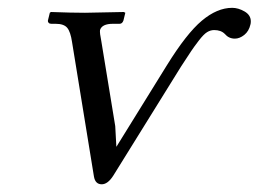

<svg xmlns="http://www.w3.org/2000/svg" viewBox="-20 -462 664 493"><path d="M408.2 -293.9Q459 -376 498.3 -408.9Q537.6 -441.9 576.2 -441.9Q591.8 -441.9 607.9 -432.6Q624 -423.3 624 -407.2Q624 -401.9 623 -398.9Q619.1 -381.8 607.2 -372.3Q595.2 -362.8 583 -362.8Q567.4 -362.8 557.1 -375Q547.4 -384.8 529.8 -384.8Q520.5 -384.8 511.7 -379.4Q502.9 -374 490.2 -357.4Q477.5 -340.8 470.9 -330.8Q464.4 -320.8 444.8 -291L271 -11.2Q256.8 11.2 241.2 11.2Q224.6 11.2 221.2 -8.8L165 -354Q161.1 -380.4 152.6 -390.6Q144 -400.9 123 -400.9H111.8Q107.4 -400.9 105 -403.3Q102.5 -405.8 103 -409.2L107.9 -429.2L110.8 -431.2Q164.1 -429.2 198.2 -429.2L297.9 -431.2L301.8 -429.2L296.9 -409.2Q293.9 -400.9 287.1 -400.9H270Q241.7 -400.9 236.8 -384.8Q235.8 -377.4 240.2 -356L275.9 -138.2L278.8 -85Z"/></svg>

Font: Common Serif News
Style: Italic
Weight: 450
Italic angle: -12°
Designer: Philipp H. Poll, Khaled Hosny
Foundry: Stefan Peev, Context Ltd.
Version: Version 1.026